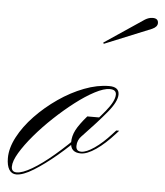

<svg xmlns="http://www.w3.org/2000/svg" viewBox="-102 -601 558 651"><g transform="rotate(5 177.5 -275.5)"><path d="M-23 9Q-39 9 -47.5 -5Q-56 -19 -56 -44Q-56 -78 -36 -116Q-16 -154 18 -189.5Q52 -225 94 -254Q136 -283 180.5 -300Q225 -317 265 -317Q299 -317 299 -291Q299 -267 268 -229.5Q237 -192 190 -143Q153 -104 112 -69.5Q71 -35 35.5 -13Q0 9 -23 9ZM-22 2Q-3 2 29.5 -17Q62 -36 102 -70Q142 -104 185 -148Q232 -197 261 -232.5Q290 -268 290 -290Q290 -307 268 -307Q248 -307 217.5 -291Q187 -275 152.5 -248.5Q118 -222 84 -190Q50 -158 22 -125Q-6 -92 -23 -63.5Q-40 -35 -40 -16Q-40 2 -22 2ZM303 -159Q270 -122 240 -101.5Q210 -81 189 -81Q153 -81 153 -116Q153 -137 163.5 -157.5Q174 -178 200 -208H248L187 -140Q172 -125 172 -105Q172 -87 190 -87Q207 -87 234 -105.5Q261 -124 290 -156L302 -169H312ZM234 -458 232 -462 366 -552Q379 -560 392 -560Q411 -560 411 -544Q411 -531 393 -523Z"/></g></svg>

Font: Ballet
Style: Regular
Weight: 400
Designer: Maximiliano R. Sproviero
Foundry: Omnibus-Type
Version: Version 1.100